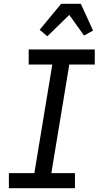

<svg xmlns="http://www.w3.org/2000/svg" viewBox="-20 -997 540 1017"><path d="M27 0V-80H162L257 -655H132V-735H482V-655H347L252 -80H377V0ZM231 -805 190 -839 304 -977H408L473 -835L425 -809L347 -918Z"/></svg>

Font: Iosevka Curly Medium
Style: Italic
Weight: 500
Italic angle: -9°
Monospace: yes
Designer: Belleve Invis
Foundry: Belleve Invis
Version: Version 22.1.2; ttfautohint (v1.8.4)